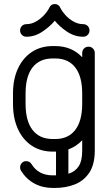

<svg xmlns="http://www.w3.org/2000/svg" viewBox="-20 -742 540 946"><path d="M84 100Q79 93 79 83Q79 70 87.5 61Q96 52 109 52Q126 52 135 66Q169 122 240 122H252H256V5H252H240Q180 5 136 -24.5Q92 -54 68 -107Q44 -160 44 -231V-281Q44 -352 68.5 -404.5Q93 -457 137 -486Q181 -515 240 -515H252Q333 -515 385 -460V-481Q385 -494 394 -503Q403 -512 416 -512Q429 -512 438 -503Q447 -494 447 -481V-1Q447 69 419.5 109.5Q392 150 347.5 167Q303 184 252 184H240Q190 184 150 162.5Q110 141 84 100ZM106 -281V-231Q106 -146 140.5 -101.5Q175 -57 240 -57H252Q316 -57 350.5 -101.5Q385 -146 385 -231V-281Q385 -366 350.5 -410Q316 -454 252 -454H240Q175 -454 140.5 -410Q106 -366 106 -281ZM385 -1V-51Q356 -20 317 -6V114Q350 104 367.5 77.5Q385 51 385 -1ZM223 -704Q231 -722 250 -722Q269 -722 277 -704Q285 -687 302 -668Q319 -649 342 -636Q365 -623 390 -623Q403 -623 412 -614Q421 -605 421 -592Q421 -579 412 -570Q403 -561 390 -561Q347 -561 309.5 -586.5Q272 -612 250 -640Q227 -612 189.5 -586.5Q152 -561 110 -561Q97 -561 88 -570Q79 -579 79 -592Q79 -605 88 -614Q97 -623 110 -623Q135 -623 157.5 -636Q180 -649 197.5 -668Q215 -687 223 -704Z"/></svg>

Font: Libertine Sup Medium
Style: Regular
Weight: 500
Designer: Bastien Sozeau
Foundry: NBR — Bastien Sozeau
Version: Version 2.003; ttfautohint (v1.8.4.7-5d5b);gftools[0.9.33]